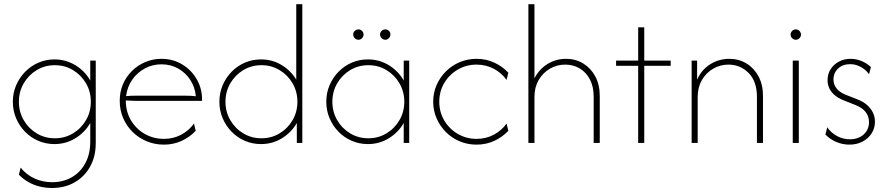

<svg xmlns="http://www.w3.org/2000/svg" viewBox="-20 -687 4276 923"><path d="M230.6 216.7Q198.6 216.7 169.4 209.4Q140.3 202.1 115.3 187.5Q90.3 172.9 70.8 152.8L79.2 118.8Q105.6 152.1 144.8 170.5Q184 188.9 230.6 188.9Q283.3 188.9 324.7 165.3Q366 141.7 389.9 97.9Q413.9 54.2 413.9 -5.6V-95.8Q388.2 -50.7 342.7 -22.6Q297.2 5.6 241.7 5.6Q200 5.6 163.9 -10.1Q127.8 -25.7 100.3 -53.8Q72.9 -81.9 57.3 -118.8Q41.7 -155.6 41.7 -197.9Q41.7 -239.6 57.3 -276.4Q72.9 -313.2 100.3 -341.3Q127.8 -369.4 163.9 -385.4Q200 -401.4 241.7 -401.4Q295.1 -401.4 341 -374.3Q386.8 -347.2 413.9 -300V-395.8H440.3V0.7Q440.3 65.3 413.2 113.9Q386.1 162.5 338.9 189.6Q291.7 216.7 230.6 216.7ZM243.8 -22.2Q291.7 -22.2 330.9 -45.8Q370.1 -69.4 393.4 -109.4Q416.7 -149.3 416.7 -197.9Q416.7 -246.5 393.4 -286.5Q370.1 -326.4 330.9 -350Q291.7 -373.6 243.8 -373.6Q195.8 -373.6 156.6 -350Q117.4 -326.4 94.1 -286.5Q70.8 -246.5 70.8 -197.9Q70.8 -149.3 94.1 -109.4Q117.4 -69.4 156.6 -45.8Q195.8 -22.2 243.8 -22.2Z M768.1 8.3Q724.3 8.3 685.8 -7.6Q647.2 -23.6 618.1 -52.1Q588.9 -80.6 572.2 -119.1Q555.6 -157.6 555.6 -202.8Q555.6 -245.8 571.2 -282.3Q586.8 -318.8 614.6 -346.2Q642.4 -373.6 678.8 -388.9Q715.3 -404.2 756.2 -404.2Q811.1 -404.2 855.2 -377.8Q899.3 -351.4 925.3 -306.9Q951.4 -262.5 951.4 -208.3V-202.1H638.9Q625.7 -202.1 612.2 -202.8Q598.6 -203.5 584.7 -204.2Q584.7 -150.7 609.4 -109Q634 -67.4 675.7 -43.4Q717.4 -19.4 768.1 -19.4Q813.2 -19.4 850.7 -39.2Q888.2 -59 912.5 -93.1L920.8 -58.3Q892.4 -27.8 853.1 -9.7Q813.9 8.3 768.1 8.3ZM586.1 -225Q599.3 -226.4 612.5 -226.7Q625.7 -227.1 638.9 -227.1H868.1Q886.1 -227.1 898.3 -226.4Q910.4 -225.7 921.5 -224.3Q917.4 -268.1 894.8 -302.8Q872.2 -337.5 836.5 -357.6Q800.7 -377.8 756.2 -377.8Q713.2 -377.8 676.4 -358Q639.6 -338.2 615.6 -303.8Q591.7 -269.4 586.1 -225Z M1234.7 5.6Q1193.1 5.6 1156.9 -10.1Q1120.8 -25.7 1093.4 -53.8Q1066 -81.9 1050.3 -118.8Q1034.7 -155.6 1034.7 -197.9Q1034.7 -240.3 1050.3 -277.1Q1066 -313.9 1093.4 -342Q1120.8 -370.1 1156.9 -385.8Q1193.1 -401.4 1234.7 -401.4Q1288.9 -401.4 1333.3 -374.7Q1377.8 -347.9 1404.2 -304.2V-666.7H1433.3V0H1406.9V-95.8Q1381.2 -50.7 1335.8 -22.6Q1290.3 5.6 1234.7 5.6ZM1236.8 -22.2Q1284.7 -22.2 1324 -45.8Q1363.2 -69.4 1386.5 -109.4Q1409.7 -149.3 1409.7 -197.9Q1409.7 -246.5 1386.5 -286.5Q1363.2 -326.4 1324 -350Q1284.7 -373.6 1236.8 -373.6Q1188.9 -373.6 1149.7 -350Q1110.4 -326.4 1087.2 -286.5Q1063.9 -246.5 1063.9 -197.9Q1063.9 -149.3 1087.2 -109.4Q1110.4 -69.4 1149.7 -45.8Q1188.9 -22.2 1236.8 -22.2Z M1748.6 5.6Q1706.9 5.6 1670.8 -10.1Q1634.7 -25.7 1607.3 -53.8Q1579.9 -81.9 1564.2 -118.8Q1548.6 -155.6 1548.6 -197.9Q1548.6 -240.3 1564.2 -277.1Q1579.9 -313.9 1607.3 -342Q1634.7 -370.1 1670.8 -385.8Q1706.9 -401.4 1748.6 -401.4Q1804.2 -401.4 1849.7 -373.3Q1895.1 -345.1 1920.8 -300V-395.8H1947.2V0H1920.8V-95.8Q1895.1 -50.7 1849.7 -22.6Q1804.2 5.6 1748.6 5.6ZM1750.7 -22.2Q1798.6 -22.2 1837.8 -45.8Q1877.1 -69.4 1900.3 -109.4Q1923.6 -149.3 1923.6 -197.9Q1923.6 -246.5 1900.3 -286.5Q1877.1 -326.4 1837.8 -350Q1798.6 -373.6 1750.7 -373.6Q1702.8 -373.6 1663.5 -350Q1624.3 -326.4 1601 -286.5Q1577.8 -246.5 1577.8 -197.9Q1577.8 -149.3 1601 -109.4Q1624.3 -69.4 1663.5 -45.8Q1702.8 -22.2 1750.7 -22.2ZM1703.5 -495.8Q1696.5 -495.8 1690.6 -499.3Q1684.7 -502.8 1681.2 -508.7Q1677.8 -514.6 1677.8 -521.5Q1677.8 -528.5 1681.2 -533.7Q1684.7 -538.9 1690.6 -542.4Q1696.5 -545.8 1703.5 -545.8Q1710.4 -545.8 1715.6 -542.4Q1720.8 -538.9 1724.3 -533.7Q1727.8 -528.5 1727.8 -521.5Q1727.8 -514.6 1724.3 -508.7Q1720.8 -502.8 1715.6 -499.3Q1710.4 -495.8 1703.5 -495.8ZM1832.6 -495.8Q1825.7 -495.8 1819.8 -499.3Q1813.9 -502.8 1810.4 -508.7Q1806.9 -514.6 1806.9 -521.5Q1806.9 -528.5 1810.4 -533.7Q1813.9 -538.9 1819.8 -542.4Q1825.7 -545.8 1832.6 -545.8Q1839.6 -545.8 1844.8 -542.4Q1850 -538.9 1853.5 -533.7Q1856.9 -528.5 1856.9 -521.5Q1856.9 -514.6 1853.5 -508.7Q1850 -502.8 1844.8 -499.3Q1839.6 -495.8 1832.6 -495.8Z M2270.8 8.3Q2227.8 8.3 2189.9 -7.6Q2152.1 -23.6 2123.6 -52.1Q2095.1 -80.6 2078.8 -118.1Q2062.5 -155.6 2062.5 -197.9Q2062.5 -241 2078.8 -278.1Q2095.1 -315.3 2123.6 -343.8Q2152.1 -372.2 2189.9 -388.2Q2227.8 -404.2 2270.8 -404.2Q2316.7 -404.2 2355.9 -386.1Q2395.1 -368.1 2423.6 -337.5L2415.3 -302.8Q2391 -336.8 2353.5 -356.6Q2316 -376.4 2270.8 -376.4Q2221.5 -376.4 2180.6 -352.4Q2139.6 -328.5 2115.6 -287.8Q2091.7 -247.2 2091.7 -197.9Q2091.7 -148.6 2115.6 -108Q2139.6 -67.4 2180.6 -43.4Q2221.5 -19.4 2270.8 -19.4Q2316 -19.4 2353.5 -39.2Q2391 -59 2415.3 -93.1L2423.6 -58.3Q2395.1 -27.8 2355.9 -9.7Q2316.7 8.3 2270.8 8.3Z M2520.1 0V-666.7H2549.3V-310.4Q2571.5 -354.2 2611.8 -379.2Q2652.1 -404.2 2701.4 -404.2Q2747.2 -404.2 2783.7 -381.9Q2820.1 -359.7 2841.7 -319.8Q2863.2 -279.9 2863.2 -226.4V0H2834V-221.5Q2834 -270.8 2815.6 -305.6Q2797.2 -340.3 2766.3 -358.3Q2735.4 -376.4 2697.2 -376.4Q2656.9 -376.4 2623.3 -356.6Q2589.6 -336.8 2569.4 -302.1Q2549.3 -267.4 2549.3 -221.5V0Z M3047.9 0V-370.8H2941.7V-395.8H3047.9V-555.6H3077.1V-395.8H3204.2V-370.8H3077.1V0Z M3304.9 0V-395.8H3331.2V-304.2Q3352.1 -351.4 3393.8 -377.8Q3435.4 -404.2 3486.1 -404.2Q3531.9 -404.2 3568.4 -381.9Q3604.9 -359.7 3626.4 -319.8Q3647.9 -279.9 3647.9 -226.4V0H3618.8V-221.5Q3618.8 -295.8 3578.8 -336.1Q3538.9 -376.4 3481.9 -376.4Q3441.7 -376.4 3408 -356.6Q3374.3 -336.8 3354.2 -302.1Q3334 -267.4 3334 -221.5V0Z M3791 0V-395.8H3820.1V0ZM3805.6 -495.8Q3798.6 -495.8 3793.1 -499.3Q3787.5 -502.8 3784 -508.3Q3780.6 -513.9 3780.6 -520.8Q3780.6 -527.8 3784 -533.3Q3787.5 -538.9 3793.1 -542.4Q3798.6 -545.8 3805.6 -545.8Q3812.5 -545.8 3818.1 -542.4Q3823.6 -538.9 3827.1 -533.3Q3830.6 -527.8 3830.6 -520.8Q3830.6 -513.9 3827.1 -508.3Q3823.6 -502.8 3818.1 -499.3Q3812.5 -495.8 3805.6 -495.8Z M4063.2 8.3Q4030.6 8.3 4000.3 -4.5Q3970.1 -17.4 3947.9 -40.3L3956.9 -75Q3975 -48.6 4003.8 -33Q4032.6 -17.4 4065.3 -17.4Q4106.2 -17.4 4131.9 -40.6Q4157.6 -63.9 4157.6 -100Q4157.6 -127.8 4141 -149Q4124.3 -170.1 4089.6 -183.3L4033.3 -205.6Q4009.7 -215.3 3992.7 -229.5Q3975.7 -243.8 3967 -262.2Q3958.3 -280.6 3958.3 -301.4Q3958.3 -331.2 3972.9 -354.2Q3987.5 -377.1 4012.5 -390.6Q4037.5 -404.2 4068.7 -404.2Q4095.1 -404.2 4120.5 -394.1Q4145.8 -384 4166.7 -364.6L4157.6 -329.9Q4147.2 -345.1 4132.6 -355.9Q4118.1 -366.7 4101.4 -372.6Q4084.7 -378.5 4066.7 -378.5Q4031.2 -378.5 4009 -357.6Q3986.8 -336.8 3986.8 -304.9Q3986.8 -280.6 4001.4 -262.2Q4016 -243.8 4044.4 -231.9L4100.7 -209.7Q4128.5 -199.3 4147.2 -183Q4166 -166.7 4176 -146.5Q4186.1 -126.4 4186.1 -102.1Q4186.1 -70.8 4170.1 -45.8Q4154.2 -20.8 4126.4 -6.2Q4098.6 8.3 4063.2 8.3Z"/></svg>

Font: Afacad Flux Thin
Style: Regular
Weight: 250
Designer: Kristian Moeller
Foundry: Dicotype
Version: Version 1.100